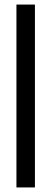

<svg xmlns="http://www.w3.org/2000/svg" viewBox="-20 -680 225 841"><path d="M52 141V-660H133V141Z"/></svg>

Font: Bricolage Grotesque 96pt ExtraBold 96pt
Style: Regular
Weight: 400
Version: Version 1.001;gftools[0.9.33.dev8+g029e19f]